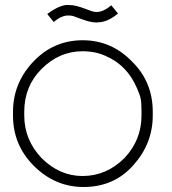

<svg xmlns="http://www.w3.org/2000/svg" viewBox="-20 -726 687 768"><path d="M246 -664Q220 -660 195 -638L169 -670Q208 -700 243 -706H254Q271 -706 286.5 -702Q302 -698 320.5 -691Q339 -684 348 -681Q357 -678 366 -678Q394 -678 425 -705L452 -672Q414 -640 378 -637H372L367 -636Q351 -636 334.5 -640.5Q318 -645 299.5 -652Q281 -659 272 -662Q265 -664 253 -664ZM32 -264V-279Q32 -391 110 -476Q192 -565 311 -565Q427 -565 510 -478Q591 -397 591 -279V-264Q591 -152 514 -66Q437 22 314 22Q200 22 115 -63Q32 -146 32 -264ZM546 -264V-279Q546 -314 543 -330Q540 -346 528 -373Q489 -465 403 -502Q362 -521 310 -521Q217 -521 146 -450Q77 -381 77 -279V-264Q77 -167 146 -94Q218 -22 310 -22Q406 -22 478 -94Q546 -166 546 -264Z"/></svg>

Font: Bhavuka
Style: Regular
Weight: 400
Version: 2.94.0; ttfautohint (v1.2) -l 7 -r 28 -G 50 -x 13 -D deva -f